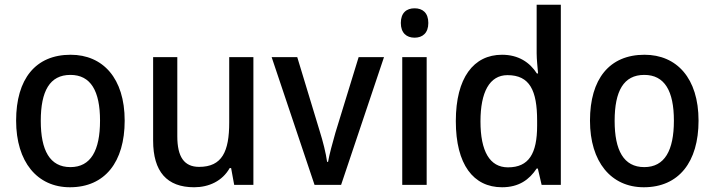

<svg xmlns="http://www.w3.org/2000/svg" viewBox="-20 -780 3015 810"><path d="M506 -271C506 -450 414 -549 278 -549C130 -549 48 -447 48 -271C48 -97 137 10 275 10C423 10 506 -97 506 -271ZM152 -270C152 -396 190 -464 277 -464C363 -464 402 -396 402 -271C402 -145 363 -75 277 -75C190 -75 152 -146 152 -270Z M1049 -539H947V-263C947 -141 917 -76 820 -76C757 -76 728 -118 728 -205V-539H626V-187C626 -56 684 10 799 10C861 10 918 -16 949 -71H955L968 0H1049Z M1307 0H1419L1600 -539H1493L1395 -220C1383 -178 1369 -127 1364 -97H1360C1355 -134 1342 -185 1329 -226L1234 -539H1126Z M1729 -745C1695 -745 1671 -726 1671 -683C1671 -641 1695 -621 1729 -621C1763 -621 1787 -641 1787 -683C1787 -726 1763 -745 1729 -745ZM1780 -539H1677V0H1780Z M2098 10C2169 10 2213 -22 2244 -69H2249L2265 0H2346V-760H2244V-555C2244 -530 2248 -494 2250 -470H2245C2215 -517 2167 -549 2098 -549C1978 -549 1903 -452 1903 -269C1903 -86 1977 10 2098 10ZM2123 -74C2046 -74 2007 -142 2007 -268C2007 -391 2045 -463 2121 -463C2215 -463 2246 -398 2246 -271V-250C2246 -132 2211 -74 2123 -74Z M2927 -271C2927 -450 2835 -549 2699 -549C2551 -549 2469 -447 2469 -271C2469 -97 2558 10 2696 10C2844 10 2927 -97 2927 -271ZM2573 -270C2573 -396 2611 -464 2698 -464C2784 -464 2823 -396 2823 -271C2823 -145 2784 -75 2698 -75C2611 -75 2573 -146 2573 -270Z"/></svg>

Font: Noto Sans Myanmar SemiCondensed Medium
Style: Regular
Weight: 500
Width: 4
Designer: Monotype Design Team
Foundry: Monotype Imaging Inc.
Version: Version 2.107